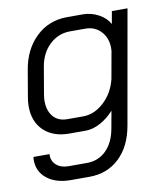

<svg xmlns="http://www.w3.org/2000/svg" viewBox="-80 -575 739 846"><g transform="rotate(-10 289.0 -152.0)"><path d="M23 88 24 74H96Q94 104 114.5 122.5Q135 141 169 141H252Q303 141 338 106.5Q373 72 384 10L398 -67Q370 -36 336.5 -18Q303 0 271 0H198Q126 0 84 -40Q42 -80 42 -149Q42 -171 46 -191L66 -308Q81 -398 138 -452.5Q195 -507 277 -507H347Q384 -507 417 -489.5Q450 -472 466 -443L476 -499H546L456 10Q440 101 386 152Q332 203 252 203H169Q103 203 63 171.5Q23 140 23 88ZM271 -64Q321 -64 364 -103.5Q407 -143 422 -204L444 -327Q448 -377 420.5 -410Q393 -443 347 -443H279Q226 -443 187 -406Q148 -369 138 -308L118 -191Q115 -175 115 -160Q115 -116 137.5 -90Q160 -64 200 -64Z"/></g></svg>

Font: Bai Jamjuree
Style: Italic
Weight: 400
Italic angle: -10°
Version: Version 1.000; ttfautohint (v1.6)